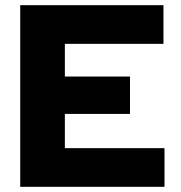

<svg xmlns="http://www.w3.org/2000/svg" viewBox="-20 -720 697 740"><path d="M58 0V-700H610V-551H230V-425H481V-281H230V-149H614V0Z"/></svg>

Font: Red Hat Display Black
Style: Regular
Weight: 900
Designer: Pentagram, MCKL
Foundry: Pentagram, MCKL
Version: Version 1.023; ttfautohint (v1.8.3)